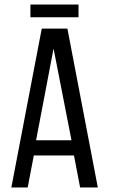

<svg xmlns="http://www.w3.org/2000/svg" viewBox="-20 -826 497 846"><path d="M326 -806V-750H114V-806ZM129 -141 102 0H30L164 -700H277L411 0H333L306 -141ZM139 -208H295L216 -612Z"/></svg>

Font: Bebas Neue Regular
Style: Regular
Weight: 400
Designer: Ryoichi Tsunekawa & LGV (GE)
Foundry: Free Software Foundation, Inc.
Version: Version 1.003 August 13, 2016